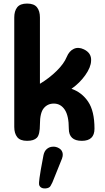

<svg xmlns="http://www.w3.org/2000/svg" viewBox="-20 -782 590 1077"><path d="M132 8Q93 8 76.5 -13Q60 -34 60 -70V-684Q60 -720 76.5 -741Q93 -762 132 -762Q171 -762 187.5 -741Q204 -720 204 -684V-312Q257 -344 298 -384.5Q339 -425 354 -462Q368 -496 394 -508Q420 -520 451 -505Q494 -484 491 -441Q490 -405 458.5 -360.5Q427 -316 381 -284Q439 -264 474.5 -211.5Q510 -159 510 -60Q510 8 439 8Q366 8 366 -60Q366 -133 343 -167Q320 -201 282 -201Q247 -201 225.5 -175Q204 -149 204 -85Q204 -27 187 -9.5Q170 8 132 8ZM236 275Q219 276 209.5 269Q200 262 199 251Q199 248 199 241Q199 234 201.5 217Q204 200 209 169Q214 138 224 88Q229 65 243 53.5Q257 42 274 41Q294 39 312 50Q330 61 332 82Q333 93 328 107L274 241Q270 249 263.5 261Q257 273 236 275Z"/></svg>

Font: Madimi One
Style: Regular
Weight: 400
Designer: Taurai Valerie Mtake, Mirko Velimirovic
Foundry: TaVaTake
Version: Version 1.000; ttfautohint (v1.8.4.7-5d5b)